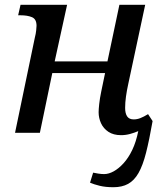

<svg xmlns="http://www.w3.org/2000/svg" viewBox="-20 -556 679 804"><path d="M455 228Q422 228 397.5 222Q373 216 357 209L370 167Q379 169 392 171Q405 173 416 173Q435 173 456 161.5Q477 150 497.5 127.5Q518 105 534 71.5Q550 38 559 -7Q543 0 524.5 5Q506 10 487 10Q455 10 434 -4Q413 -18 403 -40Q393 -62 393 -86Q393 -98 395.5 -121Q398 -144 404 -173L420 -250H199L147 0H43L126 -399Q130 -414 131.5 -428.5Q133 -443 133 -448Q133 -476 114 -484Q95 -492 66 -492H56L66 -536H261L209 -299H430L480 -536H588L517 -204Q511 -177 507.5 -151.5Q504 -126 504 -104Q504 -81 512.5 -68.5Q521 -56 540 -56Q554 -56 568 -61.5Q582 -67 600 -78L619 -49Q605 31 591.5 84Q578 137 560 168.5Q542 200 516.5 214Q491 228 455 228Z"/></svg>

Font: ET Text
Style: Italic
Weight: 470
Italic angle: -12°
Designer: Monotype Design Team
Foundry: Monotype Imaging Inc.
Version: Version 2.009